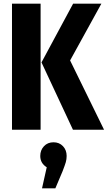

<svg xmlns="http://www.w3.org/2000/svg" viewBox="-20 -713 592 1055"><path d="M203.1 -692.9V0H45.9V-692.9ZM537.1 -692.9 365.2 -380.9 551.8 0H380.9L208 -370.1L381.8 -692.9ZM273.9 68.8Q305.7 68.8 325.9 90.1Q346.2 111.3 346.2 144Q346.2 161.6 341.6 178Q336.9 194.3 324.2 227.1L284.2 321.8H210.9L236.8 206.1Q201.2 184.1 201.2 144Q201.2 112.3 221.4 90.6Q241.7 68.8 273.9 68.8Z"/></svg>

Font: Fira Sans Compressed
Style: Bold
Weight: 700
Width: 1
Designer: Carrois Corporate & Edenspiekermann AG
Foundry: Carrois Corporate GbR & Edenspiekermann AG
Version: Version 4.203;PS 004.203;hotconv 1.0.88;makeotf.lib2.5.64775